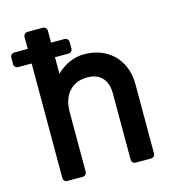

<svg xmlns="http://www.w3.org/2000/svg" viewBox="-113 -859 860 953"><g transform="rotate(-15 317.0 -383.0)"><path d="M566 -376V-21Q566 -12 560 -6Q554 0 545 0H467Q458 0 452 -6Q446 -12 446 -21V-361Q446 -414 419 -442.5Q392 -471 343 -471Q284 -471 249.5 -432.5Q215 -394 215 -327V-21Q215 -12 209 -6Q203 0 194 0H116Q107 0 101 -6Q95 -12 95 -21V-609H26Q17 -609 11 -615Q5 -621 5 -630V-663Q5 -672 11 -678Q17 -684 26 -684H95V-745Q95 -754 101 -760Q107 -766 116 -766H194Q203 -766 209 -760Q215 -754 215 -745V-684H284Q293 -684 299 -678Q305 -672 305 -663V-630Q305 -621 299 -615Q293 -609 284 -609H215V-524Q244 -553 281 -569.5Q318 -586 357 -586Q419 -586 466.5 -559.5Q514 -533 540 -485.5Q566 -438 566 -376Z"/></g></svg>

Font: Miriam Libre
Style: Bold
Weight: 700
Designer: Michal Sahar
Foundry: Hagilda
Version: Version 1.001